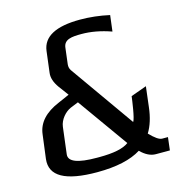

<svg xmlns="http://www.w3.org/2000/svg" viewBox="-101 -748 784 847"><g transform="rotate(-15 290.5 -325.0)"><path d="M237 -310 401 -80C376 -61 331 -52 266 -52H255C168 -52 126 -68 130 -101L145 -223C149 -255 175 -284 200 -295ZM545 -301 473 -275C471 -259 460 -176 450 -163L243 -456C238 -464 236 -473 237 -483L246 -557C250 -594 286 -597 330 -597C372 -597 417 -589 465 -572L474 -645C429 -655 384 -660 340 -660C229 -660 170 -628 162 -565L150 -468C147 -446 155 -423 172 -399L206 -353L156 -331C91 -304 56 -265 50 -214L36 -105C27 -28 95 10 240 10C328 10 395 -5 441 -34C464 -11 487 0 510 0H574L581 -59H555C541 -59 523 -72 499 -97C517 -126 529 -164 534 -209Z"/></g></svg>

Font: Gamestation Display
Style: Italic
Weight: 400
Designer: Jonas Hecksher
Foundry: Jonas Hecksher, Playtypeª, e-types AS
Version: Version 1.003